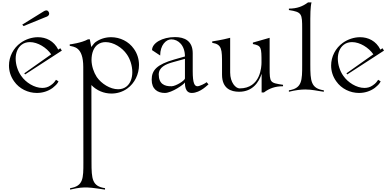

<svg xmlns="http://www.w3.org/2000/svg" viewBox="-20 -770 3275 1605"><path d="M177 -552 361 -627C361 -627 391 -634 391 -656C391 -660 390 -664 388 -668C383 -679 375 -683 368 -683C356 -683 344 -674 345 -675L166 -564ZM288 7C334 7 380 -6 420 -35C456 -65 460 -72 469 -90L448 -103C437 -87 429 -73 401 -55C381 -41 358 -35 333 -35C268 -35 195 -80 157 -136C129 -175 111 -229 111 -280C111 -326 126 -370 162 -397C182 -412 206 -418 230 -418C296 -418 369 -372 408 -316L183 -157L190 -148L497 -347L484 -367L467 -355C431 -428 365 -459 297 -459C247 -459 195 -442 153 -412C91 -368 55 -296 55 -222C55 -176 69 -130 98 -90C141 -28 214 7 288 7Z M566 815C645 797 667 797 709 797C746 797 855 815 858 815V803C750 787 745 726 745 586L744 -59C788 -13 849 12 912 12C957 12 1004 -1 1044 -30C1106 -74 1142 -150 1142 -227C1142 -274 1128 -322 1099 -362C1056 -424 983 -459 909 -459C863 -459 817 -446 777 -417C765 -408 753 -388 743 -377L731 -441H715C661 -411 566 -399 563 -399V-387C594 -378 676 -383 676 -210L677 589C677 720 677 786 566 803ZM967 -24C901 -24 828 -70 789 -126C763 -166 746 -218 745 -267C745 -328 764 -373 796 -397C816 -412 839 -418 863 -418C929 -418 1002 -372 1040 -316C1068 -277 1086 -220 1086 -167C1086 -118 1071 -72 1035 -45C1015 -30 991 -24 967 -24Z M1358 7C1417 7 1521 -67 1526 -81C1526 -59 1526 7 1583 7C1656 7 1720 -65 1723 -65L1707 -83C1699 -74 1649 -49 1631 -49C1607 -49 1591 -72 1591 -175V-325C1591 -429 1522 -460 1443 -460C1336 -460 1251 -410 1251 -351L1319 -306C1319 -392 1367 -441 1412 -441C1471 -441 1526 -390 1526 -298L1438 -273C1291 -231 1248 -183 1248 -104C1248 -24 1298 7 1358 7ZM1415 -49C1354 -47 1307 -70 1307 -147C1307 -207 1363 -233 1425 -250L1526 -278C1526 -278 1526 -260 1526 -236V-115C1526 -97 1451 -50 1415 -49Z M2167 3H2186C2231 -31 2279 -49 2346 -49V-61C2237 -78 2234 -77 2234 -203V-454L2094 -414V-402C2165 -388 2166 -376 2166 -247C2166 -214 2159 -31 1983 -31C1950 -31 1904 -80 1904 -164V-454C1836 -436 1757 -424 1754 -424V-412C1836 -399 1836 -356 1836 -232V-146C1836 -29 1911 -3 1979 -3C2092 -3 2144 -83 2167 -153Z M2395 -3C2452 -17 2496 -22 2532 -22C2590 -22 2632 -10 2687 -3V-15C2579 -31 2574 -92 2574 -232V-613C2574 -630 2574 -712 2584 -750H2555C2510 -716 2462 -698 2395 -698V-686C2504 -669 2506 -655 2506 -529V-229C2506 -98 2506 -32 2395 -15Z M2981 7C3027 7 3073 -6 3113 -35C3149 -65 3153 -72 3162 -90L3141 -103C3130 -87 3122 -73 3094 -55C3074 -41 3051 -35 3026 -35C2961 -35 2888 -80 2850 -136C2822 -175 2804 -229 2804 -280C2804 -326 2819 -370 2855 -397C2875 -412 2899 -418 2923 -418C2989 -418 3062 -372 3101 -316L2876 -157L2883 -148L3190 -347L3177 -367L3160 -355C3124 -428 3058 -459 2990 -459C2940 -459 2888 -442 2846 -412C2784 -368 2748 -296 2748 -222C2748 -176 2762 -130 2791 -90C2834 -28 2907 7 2981 7Z"/></svg>

Font: Cantique Normal
Style: Regular
Weight: 400
Designer: Sébastien Hayez
Foundry: Sébastien Hayez & Ariel Martín Pérez
Version: Version 1.000;hotconv 1.0.109;makeotfexe 2.5.65596